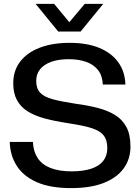

<svg xmlns="http://www.w3.org/2000/svg" viewBox="-20 -957 720 986"><path d="M345 9Q238 9 169 -21.5Q100 -52 66 -105.5Q32 -159 30 -228H149Q151 -180 173 -146Q195 -112 239 -94.5Q283 -77 348 -77Q407 -77 448 -90.5Q489 -104 510 -130.5Q531 -157 531 -196Q531 -230 519 -251.5Q507 -273 482 -286Q457 -299 418 -308Q379 -317 326 -325Q260 -335 208.5 -349Q157 -363 121.5 -385.5Q86 -408 67 -443Q48 -478 48 -529Q48 -594 83.5 -640.5Q119 -687 184 -712Q249 -737 338 -737Q427 -737 490 -711Q553 -685 587.5 -637Q622 -589 624 -523H508Q506 -568 484 -596.5Q462 -625 423.5 -639Q385 -653 333 -653Q280 -653 243 -639.5Q206 -626 186 -601.5Q166 -577 166 -542Q166 -502 186.5 -480.5Q207 -459 252 -447Q297 -435 370 -424Q430 -416 481 -403Q532 -390 570 -367Q608 -344 629 -305Q650 -266 650 -204Q650 -140 615 -92Q580 -44 512.5 -17.5Q445 9 345 9ZM279 -795 163 -937H258L336 -843L415 -937H510L394 -795Z"/></svg>

Font: Mona Sans SemiExpanded Medium
Style: Regular
Weight: 500
Width: 6
Designer: Deni Anggara
Foundry: GitHub
Version: Version 2.000